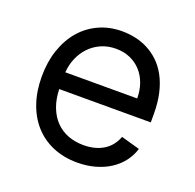

<svg xmlns="http://www.w3.org/2000/svg" viewBox="-105 -661 791 780"><g transform="rotate(20 291.0 -271.0)"><path d="M305.4 11.4Q246.4 11.4 199.2 -8.9Q152 -29.1 119.1 -65.9Q86.3 -102.6 68.7 -154.1Q51.1 -205.6 51.1 -268.5Q51.1 -331.3 68.7 -383.5Q86.3 -435.7 118.6 -473.4Q150.9 -511 196.2 -531.8Q241.5 -552.6 296.9 -552.6Q325.3 -552.6 353.7 -546.5Q382.1 -540.5 408.2 -527Q434.3 -513.5 456.7 -492.4Q479 -471.2 495.7 -440.9Q512.4 -410.5 521.8 -370.6Q531.2 -330.6 531.2 -279.8V-244.3H135.3Q136.7 -200.6 149.7 -166.9Q162.6 -133.2 185 -110.3Q207.4 -87.4 237.9 -75.6Q268.5 -63.9 305.4 -63.9Q354.8 -63.9 390.3 -85.2Q425.8 -106.5 441.8 -149.1L522.7 -126.4Q513.1 -95.5 493.6 -70.1Q474.1 -44.7 446 -26.6Q418 -8.5 382.5 1.4Q346.9 11.4 305.4 11.4ZM446 -316.8Q446 -351.6 435.5 -380.9Q425.1 -410.2 405.5 -431.6Q386 -453.1 358.5 -465.2Q331 -477.3 296.9 -477.3Q261 -477.3 232.1 -464.1Q203.1 -451 182.4 -428.8Q161.6 -406.6 149.5 -377.7Q137.4 -348.7 135.3 -316.8Z"/></g></svg>

Font: Fast_Sans
Style: Regular
Weight: 400
Designer: Rasmus Andersson
Foundry: rsms
Version: Version 3.018;git-588b23468